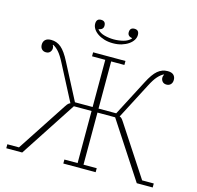

<svg xmlns="http://www.w3.org/2000/svg" viewBox="-125 -1033 1197 1164"><g transform="rotate(15 473.5 -450.5)"><path d="M14 -25H87L292 -338Q301 -352 307 -357Q313 -362 319 -364L202 -589Q181 -630 162.5 -650.5Q144 -671 127 -679L124 -678Q130 -670 130 -659Q130 -645 121 -634.5Q112 -624 95 -624Q79 -624 69 -634.5Q59 -645 59 -663Q59 -682 71 -693.5Q83 -705 108 -705Q143 -705 170.5 -682Q198 -659 227 -602L344 -377H455V-673H372V-698H575V-673H492V-377H603L720 -602Q749 -659 776.5 -682Q804 -705 839 -705Q864 -705 876 -693.5Q888 -682 888 -663Q888 -645 878 -634.5Q868 -624 852 -624Q835 -624 826 -634.5Q817 -645 817 -659Q817 -670 823 -678L820 -679Q803 -671 784.5 -650.5Q766 -630 745 -589L628 -364Q635 -362 640.5 -357Q646 -352 655 -338L860 -25H933V0H833L603 -352H492V-25H575V0H372V-25H455V-352H344L114 0H14ZM473 -782Q443 -782 418.5 -789.5Q394 -797 376 -809.5Q358 -822 348.5 -837.5Q339 -853 339 -869Q339 -901 368 -901Q397 -901 397 -871Q397 -847 368 -842V-840Q385 -821 414 -813.5Q443 -806 473 -806Q503 -806 532 -813.5Q561 -821 578 -840V-842Q549 -847 549 -871Q549 -901 578 -901Q607 -901 607 -869Q607 -853 597.5 -837.5Q588 -822 570 -809.5Q552 -797 527.5 -789.5Q503 -782 473 -782Z"/></g></svg>

Font: IBM Plex Serif ExtLt
Style: Regular
Weight: 200
Designer: Mike Abbink, Paul van der Laan, Pieter van Rosmalen
Foundry: Bold Monday
Version: Version 3.001